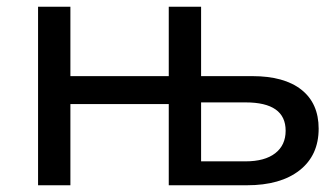

<svg xmlns="http://www.w3.org/2000/svg" viewBox="-20 -550 992 570"><path d="M577 -324H729Q824 -324 875 -283.5Q926 -243 926 -168Q926 -89 869.5 -44.5Q813 0 713 0H481V-241H189V0H93V-530H189V-324H481V-530H577ZM577 -71H709Q766 -71 797 -95Q828 -119 828 -162Q828 -246 709 -246H577Z"/></svg>

Font: false
Style: Regular
Weight: 500
Designer: Julieta Ulanovsky
Foundry: Julieta Ulanovsky
Version: Version 7.222;hotconv 1.0.109;makeotfexe 2.5.65596